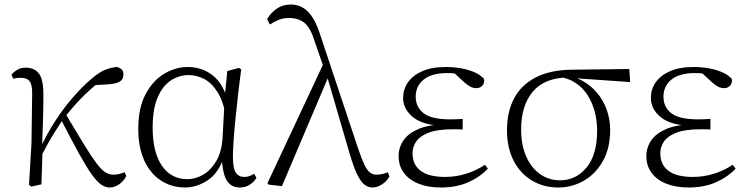

<svg xmlns="http://www.w3.org/2000/svg" viewBox="-20 -820 3328 854"><path d="M119 10 109 2 120 -183 123 -402Q124 -442 112 -458Q100 -474 72 -474Q63 -474 55 -473Q47 -472 39 -470L31 -488Q41 -500 57 -509.5Q73 -519 94 -519Q135 -519 154.5 -491Q174 -463 173 -393Q173 -339 171 -279.5Q169 -220 167 -161L169 -158Q168 -118 167 -78.5Q166 -39 164 0ZM158 -116 144 -145H152L158 -158Q187 -222 224.5 -280Q262 -338 304.5 -387Q347 -436 390 -472Q424 -501 451.5 -511Q479 -521 501 -522Q512 -519 520.5 -512Q529 -505 529 -488Q529 -467 512.5 -457Q496 -447 462 -445L381 -440L448 -476Q401 -441 356.5 -398Q312 -355 266 -296L260 -289Q241 -260 226 -236.5Q211 -213 195.5 -185.5Q180 -158 158 -116ZM468 14Q449 14 430 1Q411 -12 387.5 -45Q364 -78 331 -137.5Q298 -197 250 -291L272 -313Q322 -229 354.5 -176Q387 -123 409 -94Q431 -65 448 -54Q465 -43 484 -43Q498 -43 511.5 -46.5Q525 -50 534 -54L542 -37Q529 -13 509 0.5Q489 14 468 14Z M803 14Q744 14 696.5 -16.5Q649 -47 622 -105.5Q595 -164 595 -247Q595 -340 627.5 -401Q660 -462 710.5 -492Q761 -522 815 -522Q881 -522 929.5 -482Q978 -442 1000 -349H1008L986 -296Q974 -368 948 -409.5Q922 -451 888.5 -468.5Q855 -486 819 -486Q777 -486 740.5 -462.5Q704 -439 681.5 -387.5Q659 -336 659 -253Q659 -143 700 -83Q741 -23 814 -23Q848 -23 882 -42Q916 -61 941 -102Q966 -143 970 -207L980 -393L991 -504L1043 -518L1053 -511Q1046 -461 1039.5 -404.5Q1033 -348 1027.5 -293.5Q1022 -239 1019 -194.5Q1016 -150 1016 -123Q1016 -71 1029 -52Q1042 -33 1066 -33Q1080 -33 1090 -37Q1100 -41 1110 -47L1121 -29Q1109 -10 1090 2Q1071 14 1047 14Q1008 14 988.5 -17.5Q969 -49 966 -128H978Q954 -52 905 -19Q856 14 803 14Z M1174 1 1170 -6 1422 -544 1445 -489 1234 8ZM1637 14Q1620 14 1603.5 3Q1587 -8 1570.5 -40.5Q1554 -73 1535 -137L1433 -487L1430 -490L1380 -635Q1361 -697 1334 -718.5Q1307 -740 1266 -740Q1241 -740 1220.5 -732Q1200 -724 1180 -711L1168 -736Q1188 -767 1214 -783.5Q1240 -800 1273 -800Q1318 -800 1350 -768Q1382 -736 1405 -663L1573 -159Q1589 -112 1601 -87Q1613 -62 1626 -52.5Q1639 -43 1655 -43Q1664 -43 1678 -45.5Q1692 -48 1705 -54L1712 -35Q1702 -15 1680 -0.5Q1658 14 1637 14Z M1941 14Q1884 14 1841.5 -3Q1799 -20 1776 -51.5Q1753 -83 1753 -125Q1753 -164 1774.5 -195.5Q1796 -227 1842 -246.5Q1888 -266 1961 -267V-259Q1863 -262 1818 -298Q1773 -334 1773 -385Q1773 -422 1794 -453Q1815 -484 1857.5 -503Q1900 -522 1964 -522Q1997 -522 2029 -516.5Q2061 -511 2088.5 -499.5Q2116 -488 2133 -469Q2136 -450 2125.5 -439Q2115 -428 2100 -428Q2085 -428 2074 -433.5Q2063 -439 2046 -453L1991 -504L2045 -502L2049 -485Q2024 -490 2007 -492.5Q1990 -495 1970 -495Q1900 -495 1864.5 -466Q1829 -437 1829 -390Q1829 -344 1864 -316.5Q1899 -289 1984 -289Q1995 -289 2007.5 -289.5Q2020 -290 2038 -291V-244Q2020 -245 2011.5 -245Q2003 -245 1995 -245Q1926 -245 1887 -230Q1848 -215 1831.5 -191Q1815 -167 1815 -138Q1815 -87 1851.5 -60Q1888 -33 1960 -33Q2007 -33 2052.5 -47Q2098 -61 2137 -87L2150 -70Q2116 -33 2063 -9.5Q2010 14 1941 14Z M2463 14Q2398 14 2346 -17Q2294 -48 2264.5 -105.5Q2235 -163 2235 -241Q2235 -322 2266.5 -382Q2298 -442 2362.5 -475.5Q2427 -509 2524 -510L2779 -513L2783 -455L2525 -473L2512 -476Q2403 -475 2350.5 -413Q2298 -351 2298 -245Q2298 -174 2321 -123Q2344 -72 2383 -45Q2422 -18 2471 -18Q2542 -18 2589 -75Q2636 -132 2636 -239Q2636 -284 2625 -324.5Q2614 -365 2593 -397.5Q2572 -430 2540.5 -451Q2509 -472 2467 -478L2477 -487Q2526 -484 2566 -463Q2606 -442 2634.5 -408.5Q2663 -375 2678.5 -332.5Q2694 -290 2694 -243Q2694 -161 2661.5 -103.5Q2629 -46 2576.5 -16Q2524 14 2463 14Z M3043 14Q2986 14 2943.5 -3Q2901 -20 2878 -51.5Q2855 -83 2855 -125Q2855 -164 2876.5 -195.5Q2898 -227 2944 -246.5Q2990 -266 3063 -267V-259Q2965 -262 2920 -298Q2875 -334 2875 -385Q2875 -422 2896 -453Q2917 -484 2959.5 -503Q3002 -522 3066 -522Q3099 -522 3131 -516.5Q3163 -511 3190.5 -499.5Q3218 -488 3235 -469Q3238 -450 3227.5 -439Q3217 -428 3202 -428Q3187 -428 3176 -433.5Q3165 -439 3148 -453L3093 -504L3147 -502L3151 -485Q3126 -490 3109 -492.5Q3092 -495 3072 -495Q3002 -495 2966.5 -466Q2931 -437 2931 -390Q2931 -344 2966 -316.5Q3001 -289 3086 -289Q3097 -289 3109.5 -289.5Q3122 -290 3140 -291V-244Q3122 -245 3113.5 -245Q3105 -245 3097 -245Q3028 -245 2989 -230Q2950 -215 2933.5 -191Q2917 -167 2917 -138Q2917 -87 2953.5 -60Q2990 -33 3062 -33Q3109 -33 3154.5 -47Q3200 -61 3239 -87L3252 -70Q3218 -33 3165 -9.5Q3112 14 3043 14Z"/></svg>

Font: Noto Serif KR
Style: Regular
Weight: 200
Designer: Ryoko NISHIZUKA 西塚涼子 (kana & ideographs); Frank Grießhammer (Latin, Greek & Cyrillic); Wenlong ZHANG 张文龙 (bopomofo); San
Foundry: Adobe
Version: Version 2.001;hotconv 1.1.0;makeotfexe 2.6.0